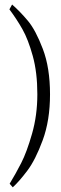

<svg xmlns="http://www.w3.org/2000/svg" viewBox="-20 -633 265 836"><path d="M22 167 35.6 182.6Q63 157.7 98.6 110.6Q134.3 63.5 166 -22.7Q197.8 -108.9 197.8 -222.2Q197.8 -337.9 166.5 -419.9Q135.3 -502 101.6 -542.2Q67.9 -582.5 32.7 -613.3L21 -592.3Q52.7 -549.8 77.6 -505.9Q102.5 -461.9 122.6 -389.6Q142.6 -317.4 142.6 -222.7Q142.6 -131.3 119.6 -51Q96.7 29.3 72.3 76.9Q47.9 124.5 22 167Z"/></svg>

Font: Neuton ExtraLight
Style: Regular
Weight: 275
Designer: Brian M Zick
Foundry: Brian M Zick
Version: Version 1.560